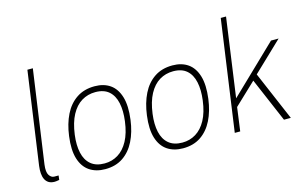

<svg xmlns="http://www.w3.org/2000/svg" viewBox="-91 -989 1990 1244"><g transform="rotate(-15 904.0 -366.5)"><path d="M141.5 4Q118 4 102.5 -5.5Q87 -15 78.8 -32Q70.5 -49 68.8 -71.8Q67 -94.5 70.5 -121L158.5 -743H195L106.5 -121Q100 -71 114 -50Q128 -29 147.5 -29H176.5L173 0Q163.5 2 154.8 3Q146 4 141.5 4Z M480.5 10Q418.5 10 375.5 -19Q332.5 -48 314.2 -107.2Q296 -166.5 308 -257Q318.5 -338 348.8 -398.8Q379 -459.5 429.5 -493.2Q480 -527 550.5 -527Q612 -527 654 -497.8Q696 -468.5 714 -408.8Q732 -349 720 -257Q709.5 -177 679.5 -117Q649.5 -57 600 -23.5Q550.5 10 480.5 10ZM485.5 -27Q535.5 -27 576.2 -52Q617 -77 644.8 -128Q672.5 -179 682.5 -257Q691.5 -326.5 680.2 -378.8Q669 -431 635.8 -460Q602.5 -489 545.5 -489Q494.5 -489 453.2 -464Q412 -439 384.2 -387.5Q356.5 -336 346 -257Q337 -188 348.5 -136.2Q360 -84.5 394 -55.8Q428 -27 485.5 -27Z M1002.5 10Q940.5 10 897.5 -19Q854.5 -48 836.2 -107.2Q818 -166.5 830 -257Q840.5 -338 870.8 -398.8Q901 -459.5 951.5 -493.2Q1002 -527 1072.5 -527Q1134 -527 1176 -497.8Q1218 -468.5 1236 -408.8Q1254 -349 1242 -257Q1231.5 -177 1201.5 -117Q1171.5 -57 1122 -23.5Q1072.5 10 1002.5 10ZM1007.5 -27Q1057.5 -27 1098.2 -52Q1139 -77 1166.8 -128Q1194.5 -179 1204.5 -257Q1213.5 -326.5 1202.2 -378.8Q1191 -431 1157.8 -460Q1124.5 -489 1067.5 -489Q1016.5 -489 975.2 -464Q934 -439 906.2 -387.5Q878.5 -336 868 -257Q859 -188 870.5 -136.2Q882 -84.5 916 -55.8Q950 -27 1007.5 -27Z M1350.5 0 1455.5 -743H1491L1417 -214L1732 -517H1783L1586 -329L1726.5 0H1680.5L1554 -296L1408.5 -158L1387 0Z"/></g></svg>

Font: Public Sans Thin Thin
Style: Italic
Weight: 250
Italic angle: -8°
Version: Version 2.001